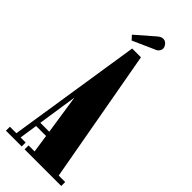

<svg xmlns="http://www.w3.org/2000/svg" viewBox="-276 -875 912 912"><g transform="rotate(45 180.0 -419.0)"><path d="M-6 0V-26.5H37.5L142 -700H201L322 -26.5H365.5V0H119.5V-26.5H160L146.5 -117H79.5L66 -26.5H100V0ZM83 -142H143L113 -341ZM113.5 -725 94.5 -745.5 186 -825Q200.5 -837.5 213.5 -837.5Q223 -837.5 230.5 -832.2Q238 -827 242 -819Q246.5 -812 246.5 -804Q246.5 -794.5 240.2 -786Q234 -777.5 220 -772.5Z"/></g></svg>

Font: Imbue 50pt Black
Style: Regular
Weight: 900
Designer: Tyler Finck
Foundry: Etcetera Type Company
Version: Version 1.102; ttfautohint (v1.8.3)